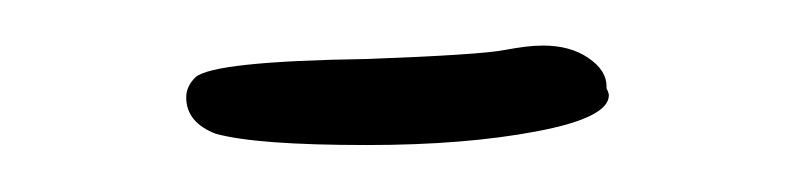

<svg xmlns="http://www.w3.org/2000/svg" viewBox="-20 -715 344 83"><path d="M242.2 -677.7Q242.2 -684.6 234.4 -689.9Q226.6 -695.3 214.8 -695.3Q210.9 -695.3 207 -694.8Q203.1 -694.3 198.2 -693.4Q193.4 -692.4 178.2 -691.4Q163.1 -690.4 138.7 -689.5Q72.3 -688.5 64.5 -681.6Q60.5 -677.7 60.5 -672.9Q60.5 -662.1 73.2 -657.2Q90.8 -652.3 138.7 -652.3Q180.7 -652.3 211.9 -658.2Q243.2 -664.1 243.2 -673.8Q243.2 -674.8 242.2 -676.8Z"/></svg>

Font: 辰宇落雁體 Thin
Style: Regular
Weight: 100
Designer: Written by Liu, Wei-Chen; Created by Wang, Li-Yu.
Foundry: New Value
Version: Version 1.000